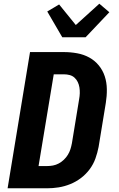

<svg xmlns="http://www.w3.org/2000/svg" viewBox="-20 -1016 640 1036"><path d="M21 0 142 -735H325Q361 -735 396.5 -728.5Q432 -722 462 -705.5Q492 -689 513.5 -662.5Q535 -636 545.5 -603.5Q556 -571 556.5 -534.5Q557 -498 551 -461L512 -223Q506 -192 495 -161Q484 -130 464 -103Q444 -76 417 -55.5Q390 -35 359 -22.5Q328 -10 296.5 -5Q265 0 234 0ZM188 -120H234Q250 -120 266 -123Q282 -126 297 -134Q312 -142 324.5 -154Q337 -166 346 -180.5Q355 -195 360 -211Q365 -227 368 -243L407 -481Q410 -497 410.5 -513Q411 -529 408.5 -544.5Q406 -560 399.5 -573.5Q393 -587 382 -597Q371 -607 356 -611Q341 -615 325 -615H270ZM316 -815 235 -954 299 -992 389 -881 516 -996 570 -950 442 -815Z"/></svg>

Font: Iosevka Aile Heavy Oblique
Style: Regular
Weight: 900
Italic angle: -9°
Designer: Belleve Invis
Foundry: Belleve Invis
Version: Version 31.1.0; ttfautohint (v1.8.4)